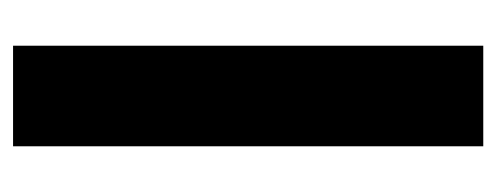

<svg xmlns="http://www.w3.org/2000/svg" viewBox="-253 -507 760 294"><g transform="rotate(-90 127.0 -360.0)"><path d="M50 0V-720H204V0Z"/></g></svg>

Font: Instrument Sans
Style: Bold
Weight: 700
Designer: Rodrigo Fuenzalida
Foundry: fragTYPE
Version: Version 1.000; ttfautohint (v1.8.4.7-5d5b);gftools[0.9.28]